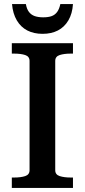

<svg xmlns="http://www.w3.org/2000/svg" viewBox="-20 -922 418 942"><path d="M125 -87V-623Q125 -645 103.5 -652Q82 -659 49 -659H38V-710H338V-659H327Q295 -659 273 -652Q251 -645 251 -623V-87Q251 -65 273 -58Q295 -51 327 -51H338V0H38V-51H49Q82 -51 103.5 -58Q125 -65 125 -87ZM189 -756Q232 -756 264 -772.5Q296 -789 315.5 -822Q335 -855 338 -902H276Q271 -878 260.5 -863.5Q250 -849 233.5 -843Q217 -837 192 -837Q168 -837 150.5 -843Q133 -849 122 -863.5Q111 -878 107 -902H39Q43 -855 62.5 -822Q82 -789 114 -772.5Q146 -756 189 -756Z"/></svg>

Font: Roboto Serif 36pt Medium
Style: Regular
Weight: 500
Designer: Greg Gazdowicz
Foundry: Commercial Type
Version: Version 1.008